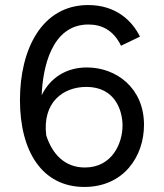

<svg xmlns="http://www.w3.org/2000/svg" viewBox="-20 -730 650 760"><path d="M459 -549 534 -585C502 -650 437 -710 329 -710C145 -710 59 -534 59 -334C59 -132 146 10 314 10C469 10 550 -110 550 -236C550 -382 440 -463 324 -463C241 -463 178 -421 145 -353C149 -459 183 -633 330 -633C382 -633 429 -611 459 -549ZM163 -194C147 -325 230 -386 322 -386C435 -386 465 -293 465 -233C465 -163 424 -67 316 -67C236 -67 187 -120 163 -194Z"/></svg>

Font: Necto Mono
Style: Regular
Weight: 400
Designer: Marco Condello
Foundry: Collletttivo
Version: Version 1.300;Glyphs 3.2 (3217)